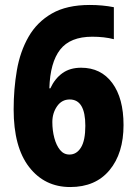

<svg xmlns="http://www.w3.org/2000/svg" viewBox="-20 -744 550 774"><path d="M35 -303Q35 -385 48 -460.5Q61 -536 95 -595.5Q129 -655 189 -689.5Q249 -724 342 -724Q393 -724 439 -715V-586Q420 -591 398 -593.5Q376 -596 352 -596Q263 -596 222.5 -544Q182 -492 179 -388H183Q201 -427 231.5 -449Q262 -471 307 -471Q387 -471 432.5 -409.5Q478 -348 478 -240Q478 -126 421.5 -58Q365 10 263 10Q160 10 97.5 -70.5Q35 -151 35 -303ZM260 -121Q289 -121 306.5 -149.5Q324 -178 324 -237Q324 -343 261 -343Q229 -343 210 -315.5Q191 -288 191 -252Q191 -218 199 -188Q207 -158 222 -139.5Q237 -121 260 -121Z"/></svg>

Font: Noto Sans Thai Cond ExtBd
Style: Regular
Weight: 800
Width: 3
Designer: Monotype Design Team
Foundry: Monotype Imaging Inc.
Version: Version 2.002; ttfautohint (v1.8.4.7-5d5b)